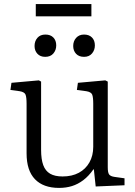

<svg xmlns="http://www.w3.org/2000/svg" viewBox="-20 -905 661 939"><path d="M269 14Q192 14 151 -28.5Q110 -71 110 -155V-397Q110 -429 105 -442Q100 -455 76 -459L31 -465L36 -500L170 -512L181 -506V-172Q181 -126 191.5 -97.5Q202 -69 225 -55.5Q248 -42 286 -42Q332 -42 365.5 -60Q399 -78 417.5 -111Q436 -144 436 -187V-397Q436 -429 431 -442Q426 -455 402 -459L356 -465L361 -500L495 -512L507 -506V-87Q507 -61 513.5 -52Q520 -43 539 -40L589 -33V1L448 7L439 -77H437Q414 -44 387.5 -24Q361 -4 332 5Q303 14 269 14ZM391 -627Q366 -627 352 -642Q338 -657 338 -680Q338 -704 352.5 -720Q367 -736 391 -736Q416 -736 430 -721.5Q444 -707 444 -683Q444 -660 430 -643.5Q416 -627 391 -627ZM201 -627Q177 -627 163 -642Q149 -657 149 -680Q149 -704 163 -720Q177 -736 202 -736Q227 -736 241 -721.5Q255 -707 255 -683Q255 -660 241 -643.5Q227 -627 201 -627ZM155 -825V-885H427V-825Z"/></svg>

Font: Literata 18pt Light
Style: Regular
Weight: 300
Designer: Latin by Veronika Burian and Jose Scaglione. Greek by Irene Vlachou. Cyrillic by Vera Evstafieva.
Foundry: TypeTogether
Version: Version 3.103;gftools[0.9.29]